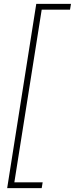

<svg xmlns="http://www.w3.org/2000/svg" viewBox="-20 -760 386 990"><path d="M54 180H200L195 210H17L167 -740H346L341 -710H195Z"/></svg>

Font: Georama ExtraLight
Style: Italic
Weight: 200
Italic angle: -9°
Designer: Jean-Baptiste Levee
Foundry: Production Type
Version: Version 1.000